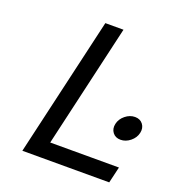

<svg xmlns="http://www.w3.org/2000/svg" viewBox="-132 -837 871 945"><g transform="rotate(20 303.5 -365.0)"><path d="M483.5 -235Q469 -254 475 -281Q481 -308 504.5 -327Q528 -346 555 -346Q582 -346 596.5 -327Q611 -308 605 -281Q599 -254 575.5 -235Q552 -216 525 -216Q498 -216 483.5 -235ZM90 0 259 -730H354L205 -85H565L545 0H185Z"/></g></svg>

Font: Miedinger
Style: Italic
Weight: 400
Italic angle: -13°
Version: Version 001.000